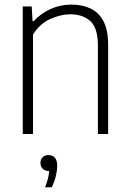

<svg xmlns="http://www.w3.org/2000/svg" viewBox="-20 -568 550 814"><path d="M76.5 0V-540.5H114.5L118 -478H122.5Q153.5 -511.5 194.8 -530Q236 -548.5 283 -548.5Q328 -548.5 363.2 -532.2Q398.5 -516 418.5 -478.5Q438.5 -441 438.5 -376.5V0H395V-375Q395 -449.5 363 -478.5Q331 -507.5 277.5 -507.5Q240.5 -507.5 195.8 -488.8Q151 -470 120 -422V0ZM171 226Q179.5 205 183.5 188.2Q187.5 171.5 188.5 157H187Q171 157 161.2 147.5Q151.5 138 151.5 122.5Q151.5 108 160.8 98.8Q170 89.5 185 89.5Q222.5 89.5 222.5 135.5Q222.5 154 216.8 178.5Q211 203 199 226Z"/></svg>

Font: Encode Sans Semi Condensed ExtraLight
Style: Regular
Weight: 200
Width: 4
Designer: Multiple Designers
Foundry: Impallari Type
Version: Version 3.000; ttfautohint (v1.8.3) -l 8 -r 50 -G 200 -x 14 